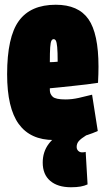

<svg xmlns="http://www.w3.org/2000/svg" viewBox="-20 -580 446 809"><path d="M207 10Q108 10 59 -57.5Q10 -125 10 -267Q10 -424 59.5 -492Q109 -560 215 -560Q310 -560 352.5 -499.5Q395 -439 395 -299Q395 -288 394.5 -267.5Q394 -247 393 -231Q374 -228 346 -224.5Q318 -221 288 -218Q258 -215 231.5 -212Q205 -209 190 -208V-200Q190 -184 202 -172.5Q214 -161 256 -161Q283 -161 312 -167.5Q341 -174 368 -181L392 -28Q349 -9 305 0.5Q261 10 207 10ZM190 -318Q195 -318 205 -318.5Q215 -319 223 -320Q223 -361 221 -381.5Q219 -402 215.5 -408.5Q212 -415 206 -415Q200 -415 196.5 -408Q193 -401 191.5 -380.5Q190 -360 190 -318ZM279 209Q223 209 191.5 182Q160 155 160 105Q160 60 185 26.5Q210 -7 251 -21L345 -11Q321 4 312 14.5Q303 25 303 39Q303 49 309.5 55.5Q316 62 326 62Q335 62 341 60L349 197Q336 203 319.5 206Q303 209 279 209Z"/></svg>

Font: Georama ExtraCondensed Black
Style: Regular
Weight: 900
Width: 2
Designer: Jean-Baptiste Levee
Foundry: Production Type
Version: Version 1.000